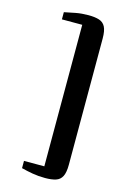

<svg xmlns="http://www.w3.org/2000/svg" viewBox="-139 -869 717 1072"><g transform="rotate(15 219.5 -333.5)"><path d="M234.5 137Q195.5 137 161.5 131Q127.5 125 96.5 117V75H214V-743H96.5V-784.5Q127 -791 160.8 -797.5Q194.5 -804 234.5 -804Q272 -804 296.2 -796.2Q320.5 -788.5 332.2 -766Q344 -743.5 344 -698V31Q344 76 332.2 98.8Q320.5 121.5 296.2 129.2Q272 137 234.5 137Z"/></g></svg>

Font: Merriweather 60pt ExtraBold
Style: Regular
Weight: 800
Version: Version 2.100